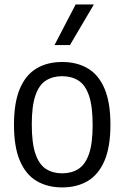

<svg xmlns="http://www.w3.org/2000/svg" viewBox="-20 -828 556 858"><path d="M258 9.5Q192.5 9.5 144 -19Q95.5 -47.5 69 -109.2Q42.5 -171 42.5 -270.5Q42.5 -370 68.8 -431.8Q95 -493.5 143.2 -522.2Q191.5 -551 258 -551Q324 -551 372.5 -522.2Q421 -493.5 447.2 -431.8Q473.5 -370 473.5 -271Q473.5 -171.5 447 -109.8Q420.5 -48 372.2 -19.2Q324 9.5 258 9.5ZM258 -53.5Q300 -53.5 330.5 -73Q361 -92.5 377.5 -139.5Q394 -186.5 394 -269Q394 -353.5 377.5 -401.2Q361 -449 330.2 -468.2Q299.5 -487.5 258 -487.5Q216.5 -487.5 185.8 -468.5Q155 -449.5 138.5 -402.2Q122 -355 122 -272Q122 -188 138.5 -140.2Q155 -92.5 185.5 -73Q216 -53.5 258 -53.5ZM223.5 -626.5 318 -808H399.5L292.5 -626.5Z"/></svg>

Font: Encode Sans SemiCondensed
Style: Regular
Weight: 400
Width: 4
Designer: Multiple Designers
Foundry: Impallari Type
Version: Version 3.002